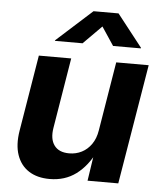

<svg xmlns="http://www.w3.org/2000/svg" viewBox="-54 -808 725 863"><g transform="rotate(5 308.5 -376.5)"><path d="M201.7 7.3Q145.5 7.3 107.7 -17.1Q69.8 -41.5 54 -87.4Q38.1 -133.3 48.8 -197.8L105.5 -541H251.5L199.2 -223.1Q190.9 -172.4 211.9 -143.8Q232.9 -115.2 279.3 -115.2Q310.1 -115.2 335.9 -128.4Q361.8 -141.6 379.6 -167.2Q397.5 -192.9 403.3 -229.5L454.6 -541H601.1L511.2 0H372.6L393.1 -135.7H404.3Q371.1 -67.4 320.8 -30Q270.5 7.3 201.7 7.3ZM296.4 -613.3H171.4L172.4 -616.2L333 -761.2H445.8L559.6 -616.2L559.1 -613.3H434.1L378.9 -696.3Z"/></g></svg>

Font: Inter 17pt
Style: Bold Italic
Weight: 700
Italic angle: -9.3988°
Version: Version 4.001;git-66647c0bb